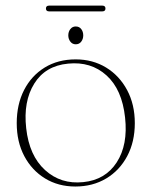

<svg xmlns="http://www.w3.org/2000/svg" viewBox="-20 -670 552 700"><path d="M256 -453.5Q318 -453.5 366.8 -423.8Q415.5 -394 443.5 -341.5Q471.5 -289 471.5 -221Q471.5 -153 443.8 -100.8Q416 -48.5 367 -19.2Q318 10 254.5 10Q192.5 10 144.2 -19.5Q96 -49 68.5 -101Q41 -153 41 -221Q41 -289.5 67.8 -341.8Q94.5 -394 143 -423.8Q191.5 -453.5 256 -453.5ZM283.5 -6Q364 -14 405.5 -78Q447 -142 436 -241.5Q425 -344 368.2 -395.2Q311.5 -446.5 228 -438Q145 -430 104.8 -365Q64.5 -300 75.5 -202.5Q86.5 -102.5 144.2 -50Q202 2.5 283.5 -6ZM256 -508.5Q244 -508.5 236.5 -518.2Q229 -528 229 -541Q229 -554.5 236.5 -564Q244 -573.5 256 -573.5Q269 -573.5 276.2 -564Q283.5 -554.5 283.5 -541Q283.5 -528 276.2 -518.2Q269 -508.5 256 -508.5ZM147.5 -639Q147.5 -649.5 159 -649.5H353Q364.5 -649.5 364.5 -639Q364.5 -628.5 353 -628.5H159Q147.5 -628.5 147.5 -639Z"/></svg>

Font: Fraunces 72pt Thin
Style: Regular
Weight: 100
Version: Version 1.000;[b76b70a41]